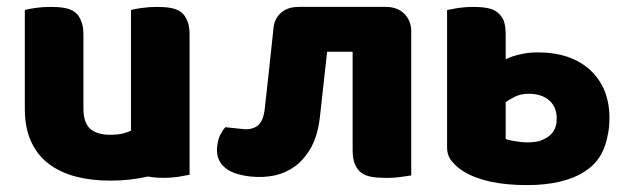

<svg xmlns="http://www.w3.org/2000/svg" viewBox="-20 -508 1812 557"><path d="M505 -473Q517 -464 523 -448Q530 -433 530 -408V-1Q520 1 497 5Q476 8 454 8Q432 8 415 5L408 4L405 5Q356 16 299 16Q245 16 199 4Q154 -8 121 -33Q88 -58 70 -98Q52 -137 52 -193V-479Q62 -482 83 -485Q105 -488 128 -488Q150 -488 167 -485Q185 -482 197 -473Q209 -464 215 -448Q222 -433 222 -408V-193Q222 -152 242 -134Q262 -117 300 -117Q323 -117 338 -121Q352 -125 360 -129V-479Q370 -482 392 -485Q413 -488 436 -488Q458 -488 475 -485Q493 -482 505 -473Z M1153 -468Q1171 -450 1173 -422V-413V1Q1164 2 1145 5Q1126 8 1108 8H1097Q1075 8 1058 5Q1040 2 1028 -7Q1016 -16 1010 -31Q1003 -47 1003 -72V-358H929L908 -168Q902 -117 884 -83Q865 -48 838 -27Q811 -7 777 1Q742 8 706 4Q652 -2 629 -25Q606 -47 610 -83Q612 -103 619 -117Q627 -132 634 -139L681 -134Q709 -130 727 -143Q744 -156 748 -192L760 -300Q774 -432 774 -432Q778 -454 792 -468Q812 -488 847 -488H1099Q1133 -488 1153 -468Z M1545 -99Q1552 -101 1561 -106Q1588 -119 1594 -149Q1595 -156 1595 -165Q1595 -197 1574 -216Q1552 -236 1514 -236Q1491 -236 1473 -227Q1455 -218 1447 -211V-105Q1456 -101 1471 -99Q1492 -95 1509 -95Q1531 -95 1545 -99ZM1693 -304Q1748 -252 1748 -166Q1748 -136 1743 -116Q1738 -87 1725 -62Q1708 -31 1677 -11Q1647 9 1604 19Q1562 29 1509 29Q1391 29 1326 -10Q1306 -22 1292 -39Q1277 -55 1277 -81V-479Q1287 -481 1310 -485Q1331 -488 1353 -488Q1375 -488 1392 -485Q1410 -482 1422 -473Q1434 -464 1441 -449Q1447 -433 1447 -408V-336Q1465 -345 1488 -350Q1511 -356 1540 -356Q1637 -356 1693 -304Z"/></svg>

Font: Baloo Cyrillic
Style: Regular
Weight: 400
Designer: Ek Type, Denis Ignatov
Foundry: Ek Type
Version: Version 1.50 July 26, 2019